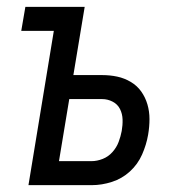

<svg xmlns="http://www.w3.org/2000/svg" viewBox="-20 -540 540 560"><path d="M63 0 137 -450H42L54 -520H227L194 -321H278Q301 -321 322 -316.5Q343 -312 361.5 -301Q380 -290 392 -273Q404 -256 410 -235.5Q416 -215 416 -192.5Q416 -170 412 -147Q407 -118 394.5 -89.5Q382 -61 359 -40Q336 -19 306.5 -9.5Q277 0 248 0ZM247 -70Q263 -70 279.5 -76.5Q296 -83 308 -96.5Q320 -110 326 -126Q332 -142 335 -158Q338 -175 337.5 -191.5Q337 -208 330 -222Q323 -236 308.5 -243.5Q294 -251 278 -251H182L152 -70Z"/></svg>

Font: Iosevka Term Oblique
Style: Regular
Weight: 400
Italic angle: -9°
Monospace: yes
Designer: Belleve Invis
Foundry: Belleve Invis
Version: Version 31.4.0